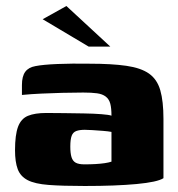

<svg xmlns="http://www.w3.org/2000/svg" viewBox="-20 -615 593 639"><path d="M262 4Q188 4 142 0.5Q96 -3 72 -15.5Q48 -28 39 -52Q30 -76 30 -115Q30 -166 40 -193Q50 -220 73 -229.5Q96 -239 134 -239Q160 -239 193.5 -238.5Q227 -238 259.5 -237.5Q292 -237 317.5 -235Q343 -233 351 -230Q351 -255 347 -270Q343 -285 332 -293.5Q321 -302 303 -304.5Q285 -307 257 -307Q222 -307 186.5 -306Q151 -305 117.5 -303.5Q84 -302 53 -299V-332Q53 -361 64 -376Q75 -391 98 -395Q123 -400 171.5 -402Q220 -404 278 -403Q352 -403 400.5 -396Q449 -389 476 -370Q503 -351 513.5 -314.5Q524 -278 524 -219V-22Q504 -9 434.5 -2.5Q365 4 262 4ZM261 -68Q281 -68 298 -69Q315 -70 328.5 -72Q342 -74 351 -77V-176Q341 -178 322.5 -179.5Q304 -181 287 -182Q270 -183 262 -183Q245 -183 234 -179Q223 -175 218.5 -163Q214 -151 214 -127Q214 -105 218 -92Q222 -79 232 -73.5Q242 -68 261 -68ZM275 -460 122 -551 201 -595 347 -460Z"/></svg>

Font: Genos Thin ExtraBold
Style: Regular
Weight: 800
Version: Version 1.010